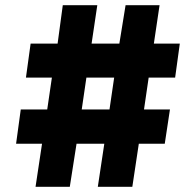

<svg xmlns="http://www.w3.org/2000/svg" viewBox="-20 -720 755 740"><path d="M117 0 142 -166H42L60 -298H162L180 -421H80L98 -552H202L222 -700H355L333 -552H440L464 -700H595L573 -552H673L655 -421H553L535 -298H635L615 -166H515L490 0H357L382 -166H275L249 0ZM295 -298H402L420 -421H313Z"/></svg>

Font: Overpass Heavy
Style: Regular
Weight: 900
Designer: Delve Withrington, Thomas Jockin
Foundry: Delve Fonts
Version: Version 3.000;DELV;Overpass